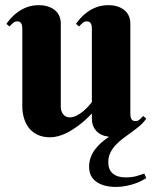

<svg xmlns="http://www.w3.org/2000/svg" viewBox="-20 -527 595 748"><path d="M487.8 -85Q487.8 -80.6 488.3 -75.4Q488.8 -70.3 490.7 -65.7Q492.7 -61 496.6 -58.1Q500.5 -55.2 507.8 -55.2Q517.1 -55.2 524.4 -61.8Q531.7 -68.4 538.1 -75.2L549.8 -64.9Q539.6 -49.8 524.7 -37.1Q509.8 -24.4 493.2 -12.5Q476.6 -0.5 460.4 11.5Q444.3 23.4 431.2 37.4Q418 51.3 409.9 67.9Q401.9 84.5 401.9 105Q401.9 133.8 419.4 148.9Q437 164.1 469.2 164.1Q494.6 164.1 512.9 158.7Q531.2 153.3 542 148.9L549.8 167Q542 171.9 530 178Q518.1 184.1 502.7 189.2Q487.3 194.3 469.2 197.8Q451.2 201.2 431.2 201.2Q383.8 201.2 355.5 181.2Q327.1 161.1 327.1 123Q327.1 104 333 87.4Q338.9 70.8 349.1 56.6Q359.4 42.5 373.5 29.8Q387.7 17.1 404.8 5.9Q371.1 1.5 354.5 -17.6Q337.9 -36.6 337.9 -63V-85Q313.5 -58.6 286.6 -38.6Q274.9 -29.8 261.7 -21.5Q248.5 -13.2 234.4 -6.6Q220.2 0 205.1 3.9Q189.9 7.8 174.8 7.8Q145.5 7.8 124.8 -2.7Q104 -13.2 91.3 -30.3Q78.6 -47.4 72.8 -68.8Q66.9 -90.3 66.9 -111.8V-414.1Q66.9 -418.5 66.4 -423.6Q65.9 -428.7 64 -433.3Q62 -438 58.1 -440.9Q54.2 -443.8 46.9 -443.8Q38.1 -443.8 30.5 -437.3Q22.9 -430.7 17.1 -423.8L4.9 -434.1Q12.2 -444.3 23.2 -456.8Q34.2 -469.2 49.8 -480.5Q65.4 -491.7 85.7 -499.3Q106 -506.8 130.9 -506.8Q152.3 -506.8 168.5 -501.2Q184.6 -495.6 195.3 -486.1Q206.1 -476.6 211.4 -463.6Q216.8 -450.7 216.8 -436V-109.9Q216.8 -103 219 -95.9Q221.2 -88.9 225.3 -83Q229.5 -77.1 235.8 -73.5Q242.2 -69.8 251 -69.8Q265.1 -69.8 279.3 -77.1Q293.5 -84.5 305.2 -94.5Q316.9 -104.5 325.4 -114.3Q334 -124 337.9 -128.9V-414.1Q337.9 -418.5 337.4 -423.6Q336.9 -428.7 335 -433.3Q333 -438 329.1 -440.9Q325.2 -443.8 317.9 -443.8Q309.1 -443.8 301.5 -437.3Q293.9 -430.7 288.1 -423.8L275.9 -434.1Q283.2 -444.3 294.2 -456.8Q305.2 -469.2 320.8 -480.5Q336.4 -491.7 356.7 -499.3Q377 -506.8 401.9 -506.8Q423.3 -506.8 439.5 -501.2Q455.6 -495.6 466.3 -486.1Q477.1 -476.6 482.4 -463.6Q487.8 -450.7 487.8 -436Z"/></svg>

Font: Berkshire Swash
Style: Regular
Weight: 400
Designer: Astigmatic (AOETI)
Foundry: Astigmatic (AOETI)
Version: Version 1.001